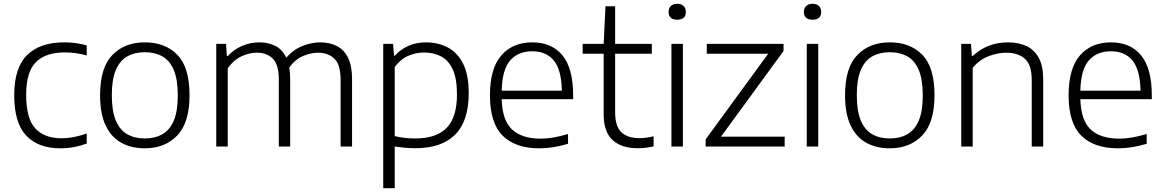

<svg xmlns="http://www.w3.org/2000/svg" viewBox="-20 -773 6142 1013"><path d="M298 9.5Q181.5 9.5 118.2 -57.8Q55 -125 55 -270.5Q55 -415.5 123 -482.5Q191 -549.5 319 -549.5Q349 -549.5 379.8 -545.5Q410.5 -541.5 437.5 -533.5V-480.5Q409 -488.5 380.8 -492.5Q352.5 -496.5 323 -496.5Q220.5 -496.5 169.2 -445Q118 -393.5 118 -272.5Q118 -148.5 165.8 -96Q213.5 -43.5 305 -43.5Q333.5 -43.5 365.8 -49.2Q398 -55 437.5 -68.5V-15.5Q369.5 9.5 298 9.5Z M744 9.5Q673 9.5 620 -19.8Q567 -49 537.5 -110.8Q508 -172.5 508 -270.5Q508 -416 572.8 -482.8Q637.5 -549.5 744 -549.5Q851.5 -549.5 915.8 -483.8Q980 -418 980 -270.5Q980 -125.5 915 -58Q850 9.5 744 9.5ZM744 -42.5Q797 -42.5 836.2 -64.5Q875.5 -86.5 896.8 -136.2Q918 -186 918 -269.5Q918 -354 896.8 -404Q875.5 -454 836.2 -475.8Q797 -497.5 744 -497.5Q691 -497.5 652 -475.8Q613 -454 591.5 -404.5Q570 -355 570 -271.5Q570 -187 591.2 -136.8Q612.5 -86.5 651.8 -64.5Q691 -42.5 744 -42.5Z M1121 0V-541.5H1172.5L1177 -477.5H1182Q1215 -513 1258 -531.2Q1301 -549.5 1348.5 -549.5Q1396 -549.5 1433 -530.8Q1470 -512 1490 -469Q1531.5 -514 1578.8 -531.8Q1626 -549.5 1669 -549.5Q1718.5 -549.5 1756.5 -530.5Q1794.5 -511.5 1816 -468.8Q1837.5 -426 1837.5 -355.5V0H1777V-353Q1777 -432.5 1743.8 -463.8Q1710.5 -495 1658 -495Q1621.5 -495 1579.8 -477.8Q1538 -460.5 1506 -417Q1511 -389 1511 -356V0H1451V-353Q1451 -432.5 1419.2 -463.8Q1387.5 -495 1335 -495Q1295.5 -495 1254 -475.8Q1212.5 -456.5 1181.5 -413V0Z M2002 220V-541.5H2054L2059 -479H2063Q2091 -511 2133.2 -530.2Q2175.5 -549.5 2227.5 -549.5Q2290.5 -549.5 2341.5 -523.2Q2392.5 -497 2422.8 -438Q2453 -379 2453 -281Q2453 -134.5 2381.5 -62.8Q2310 9 2171.5 9Q2142.5 9 2114.2 6.2Q2086 3.5 2062.5 0V220ZM2172 -42.5Q2281.5 -42.5 2336.2 -98Q2391 -153.5 2391 -275.5Q2391 -359.5 2368.2 -407.8Q2345.5 -456 2306.2 -476Q2267 -496 2216.5 -496Q2174 -496 2133.2 -478.2Q2092.5 -460.5 2062.5 -419V-55Q2111 -42.5 2172 -42.5Z M2825.5 9.5Q2699.5 9.5 2632.2 -57Q2565 -123.5 2565 -270.5Q2565 -412 2625 -480.8Q2685 -549.5 2788.5 -549.5Q2891 -549.5 2947.5 -480.8Q3004 -412 3004 -269.5V-249.5H2627Q2630 -137.5 2682 -89.5Q2734 -41.5 2832 -41.5Q2865.5 -41.5 2901.2 -47.8Q2937 -54 2977 -66V-14.5Q2898.5 9.5 2825.5 9.5ZM2788 -502.5Q2714 -502.5 2671.8 -454.2Q2629.5 -406 2627 -294.5H2944.5Q2942 -405.5 2901.8 -454Q2861.5 -502.5 2788 -502.5Z M3343.5 9Q3259 9 3212 -34Q3165 -77 3165 -170V-489.5H3054V-541.5H3165L3174.5 -740H3225.5V-541.5H3419V-489.5H3225.5V-180.5Q3225.5 -106 3258.5 -75Q3291.5 -44 3354.5 -44Q3386 -44 3428.5 -54V-0.5Q3386 9 3343.5 9Z M3522.5 0V-541.5H3583V0ZM3553 -669Q3507.5 -669 3507.5 -710.5Q3507.5 -730 3519.5 -741.5Q3531.5 -753 3553 -753Q3574.5 -753 3586.5 -741.5Q3598.5 -730 3598.5 -710.5Q3598.5 -669 3553 -669Z M3703 0V-37.5L4033 -489.5H3709V-541.5H4114V-504L3784 -52H4120V0Z M4236.5 0V-541.5H4297V0ZM4267 -669Q4221.5 -669 4221.5 -710.5Q4221.5 -730 4233.5 -741.5Q4245.5 -753 4267 -753Q4288.5 -753 4300.5 -741.5Q4312.5 -730 4312.5 -710.5Q4312.5 -669 4267 -669Z M4674.5 9.5Q4603.5 9.5 4550.5 -19.8Q4497.5 -49 4468 -110.8Q4438.5 -172.5 4438.5 -270.5Q4438.5 -416 4503.2 -482.8Q4568 -549.5 4674.5 -549.5Q4782 -549.5 4846.2 -483.8Q4910.5 -418 4910.5 -270.5Q4910.5 -125.5 4845.5 -58Q4780.5 9.5 4674.5 9.5ZM4674.5 -42.5Q4727.5 -42.5 4766.8 -64.5Q4806 -86.5 4827.2 -136.2Q4848.5 -186 4848.5 -269.5Q4848.5 -354 4827.2 -404Q4806 -454 4766.8 -475.8Q4727.5 -497.5 4674.5 -497.5Q4621.5 -497.5 4582.5 -475.8Q4543.5 -454 4522 -404.5Q4500.5 -355 4500.5 -271.5Q4500.5 -187 4521.8 -136.8Q4543 -86.5 4582.2 -64.5Q4621.5 -42.5 4674.5 -42.5Z M5051.5 0V-541.5H5103L5107.5 -478H5112.5Q5189 -549.5 5299 -549.5Q5354 -549.5 5395.5 -530.2Q5437 -511 5460.5 -468Q5484 -425 5484 -353.5V0H5423.5V-352Q5423.5 -431 5387.2 -463Q5351 -495 5288.5 -495Q5246 -495 5197.2 -477Q5148.5 -459 5112 -415.5V0Z M5878.5 9.5Q5752.5 9.5 5685.2 -57Q5618 -123.5 5618 -270.5Q5618 -412 5678 -480.8Q5738 -549.5 5841.5 -549.5Q5944 -549.5 6000.5 -480.8Q6057 -412 6057 -269.5V-249.5H5680Q5683 -137.5 5735 -89.5Q5787 -41.5 5885 -41.5Q5918.5 -41.5 5954.2 -47.8Q5990 -54 6030 -66V-14.5Q5951.5 9.5 5878.5 9.5ZM5841 -502.5Q5767 -502.5 5724.8 -454.2Q5682.5 -406 5680 -294.5H5997.5Q5995 -405.5 5954.8 -454Q5914.5 -502.5 5841 -502.5Z"/></svg>

Font: Encode Sans SemiExpanded SemiExpanded Light
Style: Regular
Weight: 300
Width: 6
Designer: Multiple Designers
Foundry: Impallari Type
Version: Version 3.000; ttfautohint (v1.8.3) -l 8 -r 50 -G 200 -x 14 